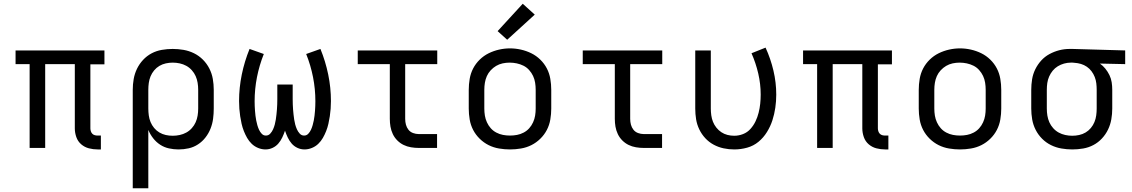

<svg xmlns="http://www.w3.org/2000/svg" viewBox="-20 -789 6040 1024"><path d="M501 8Q477 8 454 2Q431 -4 413 -19.5Q395 -35 387 -58Q379 -81 379 -104V-447H221V0H138V-447H63V-520H537V-446H462V-104Q462 -97 464.5 -89Q467 -81 472.5 -75.5Q478 -70 485.5 -68Q493 -66 501 -66H518V8Z M688 215V-310Q688 -339 693 -367.5Q698 -396 710.5 -422Q723 -448 743 -469.5Q763 -491 788.5 -504.5Q814 -518 843 -523Q872 -528 901 -528Q930 -528 959 -523Q988 -518 1014.5 -505Q1041 -492 1062 -471Q1083 -450 1096.5 -423.5Q1110 -397 1115 -368Q1120 -339 1120 -310V-210Q1120 -183 1116.5 -156Q1113 -129 1103 -103.5Q1093 -78 1076 -56Q1059 -34 1036 -19Q1013 -4 986.5 2Q960 8 932 8Q907 8 881.5 2.5Q856 -3 834.5 -17Q813 -31 797 -51.5Q781 -72 771 -96V215ZM901 -65Q920 -65 938.5 -69Q957 -73 973.5 -82Q990 -91 1003 -105.5Q1016 -120 1023.5 -137Q1031 -154 1034 -172.5Q1037 -191 1037 -210V-310Q1037 -329 1034 -347.5Q1031 -366 1023.5 -383Q1016 -400 1003 -414.5Q990 -429 973.5 -438Q957 -447 938.5 -451Q920 -455 901 -455Q883 -455 864.5 -451Q846 -447 830 -437.5Q814 -428 802 -413.5Q790 -399 783 -382Q776 -365 773.5 -346.5Q771 -328 771 -310V-210Q771 -192 773.5 -173.5Q776 -155 783 -138Q790 -121 802 -106.5Q814 -92 830 -82.5Q846 -73 864 -69Q882 -65 901 -65Z M1396 8Q1376 8 1356.5 0Q1337 -8 1322.5 -22Q1308 -36 1298 -53.5Q1288 -71 1280.5 -90Q1273 -109 1268.5 -129Q1264 -149 1261 -169Q1258 -189 1256.5 -209Q1255 -229 1255 -250Q1255 -321 1269.5 -391.5Q1284 -462 1311 -528L1387 -501Q1363 -441 1350.5 -377.5Q1338 -314 1338 -249Q1338 -236 1338.5 -223.5Q1339 -211 1340 -198Q1341 -185 1342.5 -172Q1344 -159 1346.5 -146.5Q1349 -134 1352.5 -121.5Q1356 -109 1361.5 -97Q1367 -85 1376 -75.5Q1385 -66 1398 -66Q1412 -66 1421.5 -76.5Q1431 -87 1436.5 -99.5Q1442 -112 1445.5 -125Q1449 -138 1451 -151.5Q1453 -165 1454.5 -178.5Q1456 -192 1457 -205.5Q1458 -219 1458.5 -232.5Q1459 -246 1459 -260V-338H1541V-260Q1541 -246 1541.5 -232.5Q1542 -219 1543 -205.5Q1544 -192 1545.5 -178.5Q1547 -165 1549 -151.5Q1551 -138 1554.5 -125Q1558 -112 1563.5 -99.5Q1569 -87 1578.5 -76.5Q1588 -66 1602 -66Q1615 -66 1624 -75.5Q1633 -85 1638.5 -97Q1644 -109 1647.5 -121.5Q1651 -134 1653.5 -146.5Q1656 -159 1657.5 -172Q1659 -185 1660 -198Q1661 -211 1661.5 -223.5Q1662 -236 1662 -249Q1662 -314 1649.5 -377.5Q1637 -441 1613 -501L1689 -528Q1716 -462 1730.5 -391.5Q1745 -321 1745 -250Q1745 -229 1743.5 -209Q1742 -189 1739 -169Q1736 -149 1731.5 -129Q1727 -109 1719.5 -90Q1712 -71 1702 -53.5Q1692 -36 1677.5 -22Q1663 -8 1643.5 0Q1624 8 1604 8Q1584 8 1566 -0.5Q1548 -9 1535.5 -23.5Q1523 -38 1514.5 -56Q1506 -74 1500 -92Q1494 -74 1485.5 -56Q1477 -38 1464.5 -23.5Q1452 -9 1434 -0.5Q1416 8 1396 8Z M2213 0Q2193 0 2172 -3.5Q2151 -7 2132.5 -16Q2114 -25 2099 -40Q2084 -55 2075 -74Q2066 -93 2062.5 -113.5Q2059 -134 2059 -155V-447H1888V-520H2312V-447H2141V-155Q2141 -139 2145 -124Q2149 -109 2158.5 -97Q2168 -85 2183 -79.5Q2198 -74 2213 -74H2311V0Z M2700 8Q2671 8 2641.5 3Q2612 -2 2586 -15Q2560 -28 2538.5 -49Q2517 -70 2503.5 -96Q2490 -122 2485 -151.5Q2480 -181 2480 -210V-310Q2480 -339 2485 -368.5Q2490 -398 2503.5 -424Q2517 -450 2538.5 -471Q2560 -492 2586.5 -505Q2613 -518 2642 -524.5Q2671 -531 2700 -531Q2729 -531 2758 -524.5Q2787 -518 2813.5 -505Q2840 -492 2861.5 -471Q2883 -450 2896.5 -424Q2910 -398 2915 -368.5Q2920 -339 2920 -310V-210Q2920 -181 2915 -151.5Q2910 -122 2896.5 -96Q2883 -70 2861.5 -49Q2840 -28 2814 -15Q2788 -2 2758.5 3Q2729 8 2700 8ZM2700 -66Q2719 -66 2737.5 -69.5Q2756 -73 2773 -82Q2790 -91 2802.5 -105Q2815 -119 2823 -136.5Q2831 -154 2834 -172.5Q2837 -191 2837 -210V-310Q2837 -329 2834 -348Q2831 -367 2823 -384Q2815 -401 2802 -415.5Q2789 -430 2772 -438.5Q2755 -447 2736 -451Q2717 -455 2698 -455Q2679 -455 2660.5 -451Q2642 -447 2626 -437.5Q2610 -428 2597 -414Q2584 -400 2576.5 -383Q2569 -366 2566 -347.5Q2563 -329 2563 -310V-210Q2563 -191 2566 -172.5Q2569 -154 2577 -136.5Q2585 -119 2597.5 -105Q2610 -91 2627 -82Q2644 -73 2662.5 -69.5Q2681 -66 2700 -66ZM2685 -577 2634 -623 2768 -769 2832 -711Z M3413 0Q3393 0 3372 -3.5Q3351 -7 3332.5 -16Q3314 -25 3299 -40Q3284 -55 3275 -74Q3266 -93 3262.5 -113.5Q3259 -134 3259 -155V-447H3088V-520H3512V-447H3341V-155Q3341 -139 3345 -124Q3349 -109 3358.5 -97Q3368 -85 3383 -79.5Q3398 -74 3413 -74H3511V0Z M3896 8Q3867 8 3839 2Q3811 -4 3786 -17.5Q3761 -31 3741.5 -52Q3722 -73 3709.5 -99Q3697 -125 3692.5 -153Q3688 -181 3688 -210V-520H3771V-210Q3771 -192 3773.5 -174Q3776 -156 3782.5 -139.5Q3789 -123 3800.5 -108.5Q3812 -94 3827 -84Q3842 -74 3859.5 -69.5Q3877 -65 3896 -65Q3920 -65 3943 -74Q3966 -83 3982.5 -101.5Q3999 -120 4009.5 -142Q4020 -164 4026 -188Q4032 -212 4034.5 -236Q4037 -260 4037 -285Q4037 -341 4024 -397Q4011 -453 3988 -505L4063 -535Q4090 -476 4105 -412.5Q4120 -349 4120 -284Q4120 -249 4115 -214.5Q4110 -180 4099.5 -147.5Q4089 -115 4070.5 -85Q4052 -55 4025.5 -33Q3999 -11 3965 -1.5Q3931 8 3896 8Z M4701 8Q4677 8 4654 2Q4631 -4 4613 -19.5Q4595 -35 4587 -58Q4579 -81 4579 -104V-447H4421V0H4338V-447H4263V-520H4737V-446H4662V-104Q4662 -97 4664.5 -89Q4667 -81 4672.5 -75.5Q4678 -70 4685.5 -68Q4693 -66 4701 -66H4718V8Z M5100 8Q5071 8 5041.5 3Q5012 -2 4986 -15Q4960 -28 4938.5 -49Q4917 -70 4903.5 -96Q4890 -122 4885 -151.5Q4880 -181 4880 -210V-310Q4880 -339 4885 -368.5Q4890 -398 4903.5 -424Q4917 -450 4938.5 -471Q4960 -492 4986.5 -505Q5013 -518 5042 -524.5Q5071 -531 5100 -531Q5129 -531 5158 -524.5Q5187 -518 5213.5 -505Q5240 -492 5261.5 -471Q5283 -450 5296.5 -424Q5310 -398 5315 -368.5Q5320 -339 5320 -310V-210Q5320 -181 5315 -151.5Q5310 -122 5296.5 -96Q5283 -70 5261.5 -49Q5240 -28 5214 -15Q5188 -2 5158.5 3Q5129 8 5100 8ZM5100 -66Q5119 -66 5137.5 -69.5Q5156 -73 5173 -82Q5190 -91 5202.5 -105Q5215 -119 5223 -136.5Q5231 -154 5234 -172.5Q5237 -191 5237 -210V-310Q5237 -329 5234 -348Q5231 -367 5223 -384Q5215 -401 5202 -415.5Q5189 -430 5172 -438.5Q5155 -447 5136 -451Q5117 -455 5098 -455Q5079 -455 5060.5 -451Q5042 -447 5026 -437.5Q5010 -428 4997 -414Q4984 -400 4976.5 -383Q4969 -366 4966 -347.5Q4963 -329 4963 -310V-210Q4963 -191 4966 -172.5Q4969 -154 4977 -136.5Q4985 -119 4997.5 -105Q5010 -91 5027 -82Q5044 -73 5062.5 -69.5Q5081 -66 5100 -66Z M5699 8Q5670 8 5641 3Q5612 -2 5585.5 -15Q5559 -28 5538 -49Q5517 -70 5503.5 -96.5Q5490 -123 5485 -152Q5480 -181 5480 -210V-310Q5480 -338 5484.5 -366Q5489 -394 5501.5 -419.5Q5514 -445 5533 -466Q5552 -487 5577 -500.5Q5602 -514 5629 -521Q5656 -528 5685 -528Q5688 -528 5692 -528Q5696 -528 5700 -528L5981 -520V-447L5846 -450Q5862 -439 5875 -423Q5888 -407 5897 -388.5Q5906 -370 5909 -350Q5912 -330 5912 -310V-210Q5912 -181 5907 -152.5Q5902 -124 5889.5 -98Q5877 -72 5857 -50.5Q5837 -29 5811.5 -15.5Q5786 -2 5757 3Q5728 8 5699 8ZM5699 -65Q5717 -65 5735.5 -69Q5754 -73 5770 -82.5Q5786 -92 5798 -106.5Q5810 -121 5817 -138Q5824 -155 5826.5 -173.5Q5829 -192 5829 -210V-310Q5829 -327 5827 -344.5Q5825 -362 5818.5 -378.5Q5812 -395 5801.5 -409Q5791 -423 5776.5 -433Q5762 -443 5745 -448Q5728 -453 5711 -454L5700 -455Q5698 -455 5695.5 -455Q5693 -455 5691 -455Q5673 -455 5655 -450Q5637 -445 5621.5 -435.5Q5606 -426 5594.5 -412Q5583 -398 5575.5 -381Q5568 -364 5565.5 -346Q5563 -328 5563 -310V-210Q5563 -191 5566 -172.5Q5569 -154 5576.5 -137Q5584 -120 5597 -105.5Q5610 -91 5626.5 -82Q5643 -73 5661.5 -69Q5680 -65 5699 -65Z"/></svg>

Font: Zed Mono Extended
Style: Regular
Weight: 400
Width: 7
Monospace: yes
Designer: Belleve Invis
Foundry: Belleve Invis
Version: Version 1.0.0; ttfautohint (v1.8.4)